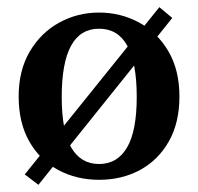

<svg xmlns="http://www.w3.org/2000/svg" viewBox="-20 -489 553 535"><path d="M460 -439 87 26 49 -3 424 -469ZM256 12Q193 12 142 -15.5Q91 -43 61.5 -95Q32 -147 32 -220Q32 -293 63 -345.5Q94 -398 145 -426Q196 -454 256 -454Q316 -454 367 -426.5Q418 -399 449 -346.5Q480 -294 480 -220Q480 -147 450.5 -95Q421 -43 370.5 -15.5Q320 12 256 12ZM256 -32Q307 -32 334 -78Q361 -124 361 -219Q361 -409 256 -409Q152 -409 152 -219Q152 -124 178.5 -78Q205 -32 256 -32Z"/></svg>

Font: Lisu Bosa ExtraBold
Style: Regular
Weight: 800
Designer: David Morse, Annie Olsen, Victor Gaultney, Frank Grießhammer (Latin)
Foundry: SIL International
Version: Version 2.000